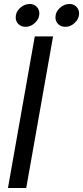

<svg xmlns="http://www.w3.org/2000/svg" viewBox="-20 -946 418 966"><path d="M112 0H20L155 -763H247ZM59 -859Q59 -886 81 -906Q103 -926 130 -926Q151 -926 164.5 -912Q178 -898 178 -878Q178 -852 156.5 -831.5Q135 -811 109 -811Q87 -811 73 -824.5Q59 -838 59 -859ZM259 -859Q259 -886 281 -906Q303 -926 330 -926Q351 -926 364.5 -912Q378 -898 378 -878Q378 -852 356.5 -831.5Q335 -811 309 -811Q287 -811 273 -824.5Q259 -838 259 -859Z"/></svg>

Font: Open Sauce Sans
Style: Italic
Weight: 400
Italic angle: -10°
Designer: Alfredo Marco Pradil
Foundry: Creative Sauce Fz LLC
Version: Version 1.477